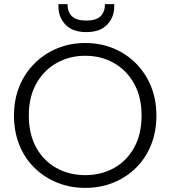

<svg xmlns="http://www.w3.org/2000/svg" viewBox="-20 -906 828 933"><path d="M394 7Q321 7 258 -18.5Q195 -44 147.5 -90.5Q100 -137 74 -201.5Q48 -266 48 -345Q48 -422 74 -486Q100 -550 147.5 -597.5Q195 -645 258 -671Q321 -697 394 -697Q468 -697 531 -671Q594 -645 641 -597.5Q688 -550 714 -486Q740 -422 740 -345Q740 -266 714 -201.5Q688 -137 641 -90.5Q594 -44 531 -18.5Q468 7 394 7ZM394 -55Q472 -55 534 -89.5Q596 -124 632 -189Q668 -254 668 -345Q668 -434 632 -499Q596 -564 534 -599.5Q472 -635 394 -635Q317 -635 254.5 -599.5Q192 -564 156 -499Q120 -434 120 -345Q120 -254 156 -189Q192 -124 254.5 -89.5Q317 -55 394 -55ZM399 -750Q332 -750 298 -786.5Q264 -823 264 -873V-886H308Q308 -848 329.5 -827Q351 -806 399 -806Q447 -806 468.5 -827Q490 -848 490 -886H535V-873Q535 -823 501 -786.5Q467 -750 399 -750Z"/></svg>

Font: Parkinsans Light
Style: Regular
Weight: 300
Designer: Red Stone, Indian Type Foundry
Foundry: Indian Type Foundry
Version: Version 1.000